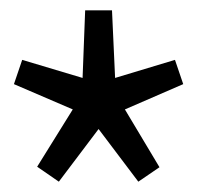

<svg xmlns="http://www.w3.org/2000/svg" viewBox="-20 -718 382 372"><path d="M94 -366 52 -395 121 -506 7 -555 23 -602 140 -567 145 -698H197L203 -567L319 -602L335 -555L222 -506L289 -394L248 -366L171 -468Z"/></svg>

Font: Georama Medium
Style: Regular
Weight: 500
Designer: Jean-Baptiste Levee
Foundry: Production Type
Version: Version 1.000